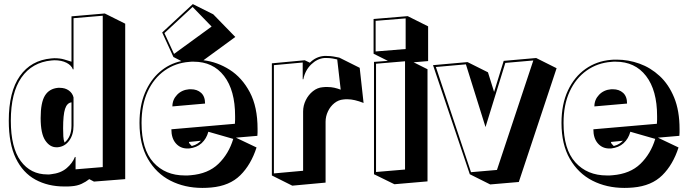

<svg xmlns="http://www.w3.org/2000/svg" viewBox="-20 -856 3370 940"><path d="M417 21Q401 34 379.5 44Q358 54 329 56Q321 57 312 57Q303 57 295 57Q215 57 153.5 23.5Q92 -10 57.5 -81Q23 -152 23 -265Q23 -407 77.5 -484Q132 -561 231 -570Q235 -570 238.5 -570.5Q242 -571 246 -571Q274 -571 294 -565Q314 -559 330 -554V-776L493 -790L593 -740V21L440 33ZM340 -767V-517L337 -516Q330 -536 306 -548.5Q282 -561 246 -561Q243 -561 239.5 -560.5Q236 -560 232 -560Q137 -551 85 -476.5Q33 -402 33 -265Q33 -133 81.5 -67.5Q130 -2 212 -2Q217 -2 221.5 -2Q226 -2 230 -3Q277 -8 306 -32.5Q335 -57 347 -88L350 -87V-27L483 -38V-779ZM256 -135Q224 -135 201.5 -168.5Q179 -202 179 -278Q179 -354 200 -388Q221 -422 264 -426H273Q299 -426 317 -413Q335 -400 340 -379V-241Q340 -196 318.5 -167Q297 -138 262 -135ZM330 -355Q308 -352 298.5 -323Q289 -294 289 -228Q289 -207 290 -188.5Q291 -170 296 -158Q330 -186 330 -241Z M1236 -134Q1209 -50 1156.5 2Q1104 54 1014 62Q1003 63 992.5 63.5Q982 64 971 64Q884 64 814.5 28.5Q745 -7 704 -78Q663 -149 663 -254Q663 -338 689.5 -401Q716 -464 762 -504Q808 -544 868 -557L829 -577L774 -697L924 -836L1024 -786L1132 -675L976 -561Q1044 -553 1104.5 -514.5Q1165 -476 1203 -404.5Q1241 -333 1241 -225Q1241 -217 1241 -208Q1241 -199 1240 -191L1135 -182ZM785 -694 832 -592 1016 -726 923 -822ZM1000 -211Q991 -177 967 -155Q943 -133 905 -129H897Q863 -129 841 -154Q819 -179 819 -223L1130 -250Q1131 -260 1131 -269.5Q1131 -279 1131 -288Q1131 -414 1077 -484Q1023 -554 928 -554Q923 -554 917.5 -554Q912 -554 906 -553Q839 -548 786 -510.5Q733 -473 703 -408Q673 -343 673 -254Q673 -125 731 -61Q789 3 885 3Q892 3 899 3Q906 3 913 2Q999 -5 1049.5 -54Q1100 -103 1122 -176ZM824 -335Q824 -368 847 -392Q870 -416 906 -419H915Q945 -419 964.5 -401.5Q984 -384 984 -349ZM905 -161Q905 -156 909.5 -151Q914 -146 919 -141Q937 -146 947 -153Q957 -160 964 -167Z M1311 3V-546L1472 -561L1497 -549Q1527 -579 1567 -582H1580Q1597 -582 1612 -579.5Q1627 -577 1641 -574L1741 -524L1760 -352Q1714 -370 1682 -370Q1677 -370 1671.5 -370Q1666 -370 1661 -369Q1637 -367 1617 -351Q1597 -335 1585.5 -310.5Q1574 -286 1574 -260V38L1411 53ZM1464 -310Q1464 -339 1477 -365.5Q1490 -392 1512 -409.5Q1534 -427 1560 -429Q1566 -430 1572 -430Q1578 -430 1583 -430Q1601 -430 1616.5 -426.5Q1632 -423 1648 -417L1631 -565Q1622 -567 1609 -569.5Q1596 -572 1580 -572H1568Q1533 -569 1503.5 -540.5Q1474 -512 1465 -468H1462V-550L1321 -537V-7L1464 -20Z M1811 -3V-553L1879 -558L1809 -593V-763L1976 -777L2076 -727V-557L2005 -551L2073 -517V32L1911 46ZM1819 -754V-604L1966 -616V-766ZM1821 -544V-14L1963 -26V-556Z M2280 -3 2100 -537 2269 -552 2369 -502 2399 -406 2446 -558 2605 -572 2705 -522 2520 35 2380 47ZM2454 -548 2357 -234 2261 -541 2114 -528 2286 -13 2413 -24 2591 -560Z M3302 -134Q3275 -50 3222.5 2Q3170 54 3080 62Q3069 63 3058.5 63.5Q3048 64 3037 64Q2950 64 2880.5 28.5Q2811 -7 2770 -78Q2729 -149 2729 -254Q2729 -346 2760.5 -413Q2792 -480 2846.5 -518.5Q2901 -557 2971 -563Q2978 -564 2985.5 -564Q2993 -564 3000 -564Q3056 -564 3110.5 -544.5Q3165 -525 3209.5 -484Q3254 -443 3280.5 -378.5Q3307 -314 3307 -224Q3307 -216 3307 -207.5Q3307 -199 3306 -191L3201 -182ZM3066 -211Q3057 -177 3033 -155Q3009 -133 2971 -129H2963Q2929 -129 2907 -154Q2885 -179 2885 -223L3196 -250Q3197 -260 3197 -269.5Q3197 -279 3197 -288Q3197 -414 3143 -484Q3089 -554 2994 -554Q2989 -554 2983.5 -554Q2978 -554 2972 -553Q2905 -548 2852 -510.5Q2799 -473 2769 -408Q2739 -343 2739 -254Q2739 -125 2797 -61Q2855 3 2951 3Q2958 3 2965 3Q2972 3 2979 2Q3065 -5 3115.5 -54Q3166 -103 3188 -176ZM2890 -335Q2890 -368 2913 -392Q2936 -416 2972 -419H2981Q3011 -419 3030.5 -401.5Q3050 -384 3050 -349ZM2971 -161Q2971 -156 2975.5 -151Q2980 -146 2985 -141Q3003 -146 3013 -153Q3023 -160 3030 -167Z"/></svg>

Font: Rampart One
Style: Regular
Weight: 400
Designer: Fontworks Inc.
Foundry: Fontworks Inc.
Version: Version 1.100